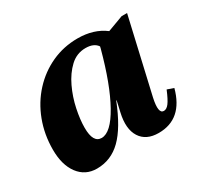

<svg xmlns="http://www.w3.org/2000/svg" viewBox="-117 -660 861 824"><g transform="rotate(-30 313.5 -248.0)"><path d="M146 15Q89 15 55.5 -29.5Q22 -74 22 -150Q22 -225 47 -291Q72 -357 117.5 -406.5Q163 -456 223 -483.5Q283 -511 352 -511Q432 -511 486 -470L564 -499H591L506 -129Q490 -56 518 -56Q532 -56 544.5 -72.5Q557 -89 574 -130L606 -119Q570 15 452 15Q390 15 363 -27.5Q336 -70 353 -144L365 -197H363Q319 -86 267.5 -35.5Q216 15 146 15ZM187 -163Q187 -89 229 -89Q275 -89 325 -178.5Q375 -268 417 -424L419 -433Q402 -458 361 -458Q317 -458 284.5 -427.5Q252 -397 230 -350.5Q208 -304 197.5 -253.5Q187 -203 187 -163Z"/></g></svg>

Font: Platypi
Style: Bold Italic
Weight: 700
Italic angle: -13°
Designer: David Sargent
Foundry: Bolt Cutter Type
Version: Version 1.200; ttfautohint (v1.8.4.7-5d5b)